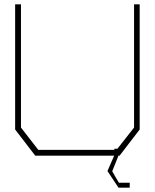

<svg xmlns="http://www.w3.org/2000/svg" viewBox="-20 -720 716 888"><path d="M528 0 499 72 512 95 530 125H580V148H528L477 71L508 0H143L50 -121V-700H77V-130L157 -27H509V-32H523L600 -130V-700H626V-121L533 0Z"/></svg>

Font: Turret Road ExtraLight
Style: Regular
Weight: 275
Designer: Noponies
Foundry: Noponies
Version: Version 1.001; ttfautohint (v1.8)